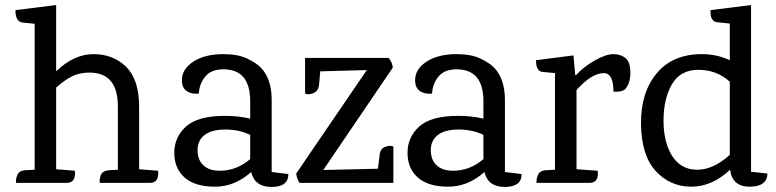

<svg xmlns="http://www.w3.org/2000/svg" viewBox="-20 -723 3069 759"><path d="M572 0H374V-8Q374 -18 378 -30Q386 -48 409 -50L446 -52V-302Q446 -436 334 -436Q294 -436 265 -421.5Q236 -407 202 -377V-54L276 -48Q281 0 243 0H43V-8Q43 -18 48 -30Q55 -48 78 -50L117 -52V-629L69 -634Q41 -637 41 -683L202 -703V-441Q272 -509 349.5 -509Q427 -509 478 -459.5Q529 -410 530 -304V-54L605 -48Q610 0 572 0Z M1120 -35Q1120 16 1053.5 16Q987 16 973 -43Q908 15 829.5 15Q751 15 710 -21Q669 -57 669 -119Q669 -181 715.5 -223Q762 -265 869 -265Q923 -265 969 -254V-323Q969 -449 863 -449Q815 -449 791.5 -420.5Q768 -392 766 -353Q737 -350 718 -363Q699 -376 699 -406Q699 -450 744.5 -479.5Q790 -509 863 -509Q920 -509 956 -492Q992 -475 1011 -456Q1054 -411 1054 -328V-43ZM969 -190Q925 -211 871 -211Q817 -211 789 -189.5Q761 -168 761 -129.5Q761 -91 784 -69.5Q807 -48 849 -48Q915 -48 969 -94Z M1186 -494H1516Q1529 -481 1533 -456L1258 -51L1474 -56L1481 -112Q1483 -134 1501.5 -142Q1520 -150 1535 -144V0H1164Q1153 -17 1151 -37L1430 -446L1246 -441L1241 -385Q1238 -363 1219.5 -355Q1201 -347 1186 -353Z M2042 -35Q2042 16 1975.5 16Q1909 16 1895 -43Q1830 15 1751.5 15Q1673 15 1632 -21Q1591 -57 1591 -119Q1591 -181 1637.5 -223Q1684 -265 1791 -265Q1845 -265 1891 -254V-323Q1891 -449 1785 -449Q1737 -449 1713.5 -420.5Q1690 -392 1688 -353Q1659 -350 1640 -363Q1621 -376 1621 -406Q1621 -450 1666.5 -479.5Q1712 -509 1785 -509Q1842 -509 1878 -492Q1914 -475 1933 -456Q1976 -411 1976 -328V-43ZM1891 -190Q1847 -211 1793 -211Q1739 -211 1711 -189.5Q1683 -168 1683 -129.5Q1683 -91 1706 -69.5Q1729 -48 1771 -48Q1837 -48 1891 -94Z M2451 -370Q2436 -358 2405 -361Q2405 -434 2367 -434Q2319 -434 2259 -367V-54L2343 -48Q2348 0 2310 0H2101V-8Q2101 -18 2106 -30Q2113 -48 2136 -50L2174 -52V-434L2123 -439Q2099 -442 2099 -485L2247 -504L2254 -426H2257Q2286 -458 2330.5 -483.5Q2375 -509 2404.5 -509Q2434 -509 2453 -493Q2472 -477 2472 -435Q2472 -393 2451 -370Z M3014 -37Q3012 15 2943.5 15Q2875 15 2866 -52Q2795 15 2712.5 15Q2630 15 2573 -46Q2516 -107 2514 -231Q2512 -355 2575 -432Q2638 -509 2755 -509Q2814 -509 2865 -485V-630L2816 -635Q2786 -638 2789 -683L2949 -703V-44ZM2865 -111V-400Q2813 -447 2741 -447Q2669 -447 2636 -389.5Q2603 -332 2603 -246Q2603 -160 2637.5 -106Q2672 -52 2736 -52Q2800 -52 2865 -111Z"/></svg>

Font: Karma Medium
Style: Regular
Weight: 500
Designer: Joana Correia
Foundry: Indian Type Foundry
Version: Version 1.202;PS 1.0;hotconv 1.0.78;makeotf.lib2.5.61930; tt